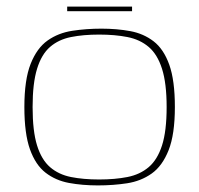

<svg xmlns="http://www.w3.org/2000/svg" viewBox="-20 -556 605 583"><path d="M277 7Q230 7 189.5 -0.5Q149 -8 118.5 -31.5Q88 -55 71 -102.5Q54 -150 54 -231Q54 -314 73 -362Q92 -410 124.5 -433Q157 -456 199.5 -462.5Q242 -469 288 -469Q335 -469 375.5 -461.5Q416 -454 446.5 -430.5Q477 -407 494 -359.5Q511 -312 511 -231Q511 -148 492 -100Q473 -52 440.5 -29Q408 -6 366 0.5Q324 7 277 7ZM281 -11Q329 -11 367 -18.5Q405 -26 431.5 -48.5Q458 -71 472 -114.5Q486 -158 486 -231Q486 -303 472 -347Q458 -391 431.5 -413.5Q405 -436 367 -443.5Q329 -451 281 -451Q233 -451 195.5 -443.5Q158 -436 132 -413.5Q106 -391 92.5 -347Q79 -303 79 -231Q79 -158 92.5 -114.5Q106 -71 132 -48.5Q158 -26 195.5 -18.5Q233 -11 281 -11ZM184 -522V-536H381V-522Z"/></svg>

Font: Genos Thin
Style: Regular
Weight: 100
Designer: Robert E. Leuschke
Foundry: Robert E. Leuschke
Version: Version 1.010